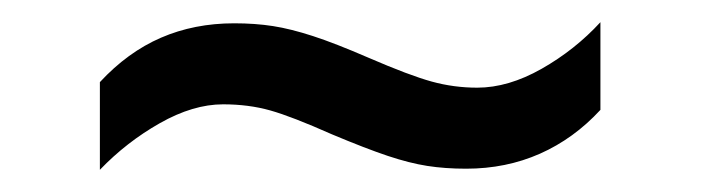

<svg xmlns="http://www.w3.org/2000/svg" viewBox="-20 -409 632 173"><path d="M70 -335Q95 -362 125 -375Q155 -388 191 -388Q210 -388 226 -385.5Q242 -383 262 -376.5Q282 -370 312 -357Q349 -341 369 -335.5Q389 -330 410 -330Q438 -330 468 -347Q498 -364 521 -389V-310Q497 -284 466.5 -270.5Q436 -257 400 -257Q381 -257 365 -259.5Q349 -262 329.5 -268.5Q310 -275 279 -288Q243 -304 223.5 -309.5Q204 -315 181 -315Q154 -315 124 -298Q94 -281 70 -256Z"/></svg>

Font: ugurmukhi25
Style: Book
Weight: 400
Designer: Jelle Bosma - Monotype Design Team
Foundry: Monotype Imaging Inc.
Version: Version 2.003